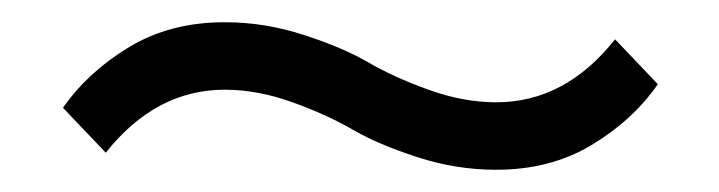

<svg xmlns="http://www.w3.org/2000/svg" viewBox="-20 -471 640 171"><path d="M180.2 -451.2Q215.8 -451.2 250.5 -439.9Q285.2 -428.7 307.9 -415.5Q330.6 -402.3 361.6 -391.1Q392.6 -379.9 421.9 -379.9Q483.4 -379.9 527.8 -436L565.9 -396Q543.5 -363.8 506.8 -341.8Q470.2 -319.8 421.9 -319.8Q386.2 -319.8 351.6 -331.1Q316.9 -342.3 294.2 -355.5Q271.5 -368.7 240.5 -379.9Q209.5 -391.1 180.2 -391.1Q118.7 -391.1 74.2 -335L36.1 -375Q58.6 -407.2 95.2 -429.2Q131.8 -451.2 180.2 -451.2Z"/></svg>

Font: Cooper Hewitt
Style: Book Italic
Weight: 706
Designer: Village Type and Design LLC
Foundry: Cooper Hewitt Smithsonian Design Museum
Version: 1.000